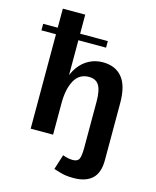

<svg xmlns="http://www.w3.org/2000/svg" viewBox="-139 -844 943 1159"><g transform="rotate(15 332.5 -264.5)"><path d="M107 -750H247V0H107ZM235 -258 234 -331Q247 -384 274 -421.5Q301 -459 340 -479.5Q379 -500 425 -500Q504 -500 546.5 -448.5Q589 -397 589 -289V0H449V-260Q449 -331 429.5 -362Q410 -393 367 -393Q306 -393 276.5 -339Q247 -285 247 -197ZM16 -631H420V-590H16ZM338 104Q354 111 371 114Q388 117 400 117Q431 117 440 97.5Q449 78 449 27V-220H589V68Q589 147 549 184Q509 221 434 221Q403 221 383.5 218Q364 215 347.5 210Q331 205 308 198Z"/></g></svg>

Font: Moderustic SemiBold
Style: Regular
Weight: 600
Designer: Tural Alisoy
Foundry: TAFT Foundry
Version: Version 2.120